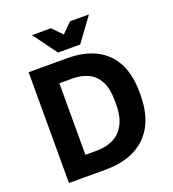

<svg xmlns="http://www.w3.org/2000/svg" viewBox="-158 -1020 1026 1140"><g transform="rotate(-20 355.0 -450.0)"><path d="M81 0V-700H324Q430 -700 505 -662Q580 -624 619.5 -549.5Q659 -475 659 -365V-345Q659 -233 618 -156Q577 -79 499.5 -39.5Q422 0 314 0ZM230 -124H304Q359 -124 404 -145Q449 -166 476.5 -214.5Q504 -263 504 -345V-365Q504 -443 479 -489.5Q454 -536 410.5 -556Q367 -576 314 -576H230ZM285 -750 175 -900H295L354 -839L415 -900H535L425 -750Z"/></g></svg>

Font: Golos Text SemiBold
Style: Regular
Weight: 600
Designer: A.Korolkova, Vitaly Kuzmin
Foundry: ParaType Ltd
Version: Version 2.004